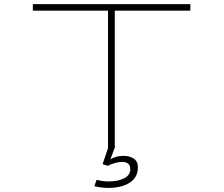

<svg xmlns="http://www.w3.org/2000/svg" viewBox="-20 -720 1090 935"><path d="M505.5 87.5 479.5 79.5 506.5 0H506V-668H140V-700H907V-668H539V0H538.5L517.5 56Q544.5 39 582 39Q611.5 39 631.5 52.5Q651.5 66 651.5 94.5Q651.5 144.5 611.2 169.8Q571 195 508.5 195Q472 195 439.5 186.5L450.5 155.5Q479 163.5 509 163.5Q555 163.5 584.8 148.2Q614.5 133 614.5 103.5Q614.5 68.5 573.5 68.5Q556.5 68.5 537 74.5Q517.5 80.5 505.5 87.5Z"/></svg>

Font: League Mono Extended Thin
Style: Regular
Weight: 100
Width: 9
Designer: Tyler Finck
Foundry: The League of Moveable Type / Tyler Finck
Version: Version 2.210